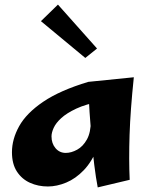

<svg xmlns="http://www.w3.org/2000/svg" viewBox="-20 -797 650 835"><path d="M188 14Q146 14 110.5 -2Q75 -18 53.5 -51Q32 -84 32 -135Q32 -192 63.5 -248.5Q95 -305 168 -354.5Q241 -404 364 -441L417 -356Q353 -344 311.5 -324.5Q270 -305 246.5 -283.5Q223 -262 213.5 -241Q204 -220 204 -204Q204 -173 221.5 -152.5Q239 -132 266 -132Q290 -132 315.5 -146Q341 -160 358 -190.5Q375 -221 375 -272L433 -304Q428 -215 404 -154.5Q380 -94 344.5 -57Q309 -20 268 -3Q227 14 188 14ZM405 18Q397 -23 390 -79.5Q383 -136 378 -196Q373 -256 369.5 -309Q366 -362 364.5 -398Q363 -434 364 -441L562 -461Q547 -318 543.5 -210.5Q540 -103 544 -15ZM351 -545 158 -705 232 -777 402 -586Z"/></svg>

Font: Marhey Light SemiBold
Style: Regular
Weight: 600
Version: Version 1.000